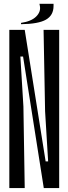

<svg xmlns="http://www.w3.org/2000/svg" viewBox="-20 -964 351 984"><path d="M76.7 -811.1H106.7L235.6 0H204.4ZM27.8 -811.1H94.4L103.3 -674.4H84.4L100 -417.8L106.7 0H27.8ZM283.3 0H216.7L207.8 -136.7H226.7L211.1 -393.3L203.3 -811.1H283.3ZM254.4 -933.3V-944.4H182.2L184.4 -933.3Q190 -903.3 165 -878.9Q140 -854.4 87.8 -846.7V-840Q176.7 -841.1 215.6 -863.3Q254.4 -885.6 254.4 -933.3Z"/></svg>

Font: Le Murmure
Style: Regular
Weight: 600
Width: 2
Designer: Jeremy Landes, Alexander Slobzheninov (Cyrillic)
Foundry: Velvetyne Type Foundry
Version: Version 1.0